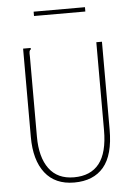

<svg xmlns="http://www.w3.org/2000/svg" viewBox="-56 -830 611 883"><g transform="rotate(-5 250.0 -388.5)"><path d="M251 11Q163 11 116.5 -48.5Q70 -108 70 -215V-623H105V-616Q100 -614 98.5 -607.5Q97 -601 98 -584V-214Q98 -119 137 -66Q176 -13 252 -13Q329 -13 368.5 -63Q408 -113 408 -217V-623H434V-218Q434 -100 387 -44.5Q340 11 251 11ZM133 -768V-788H370V-768Z"/></g></svg>

Font: Inconsolata ExtraLight
Style: Regular
Weight: 200
Monospace: yes
Designer: Raph Levien, Cyreal, Brenton Simpson
Foundry: Raph Levien, Cyreal, Google
Version: Version 3.001; ttfautohint (v1.8.2.53-6de2)